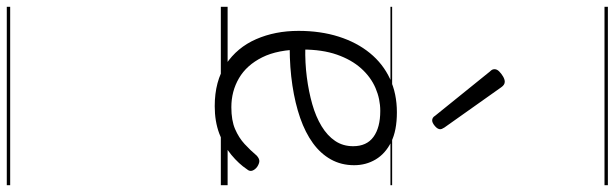

<svg xmlns="http://www.w3.org/2000/svg" viewBox="-643 -538 1812 566"><g transform="rotate(90 263.0 -255.0)"><path d="M293 18Q219 18 169.5 -15Q120 -48 95.5 -104Q71 -160 71 -229Q71 -294 88 -347.5Q105 -401 136.5 -439.5Q168 -478 212 -498.5Q256 -519 311 -519Q365 -519 399 -502Q433 -485 450 -456.5Q467 -428 467 -393Q467 -355 450 -324.5Q433 -294 402 -271.5Q371 -249 328 -234Q285 -219 232 -211Q179 -203 120 -203V-249Q165 -248 207.5 -253.5Q250 -259 287 -269.5Q324 -280 352 -297Q380 -314 395.5 -337Q411 -360 411 -390Q411 -430 383.5 -450Q356 -470 307 -470Q272 -470 239.5 -456Q207 -442 181.5 -413.5Q156 -385 141 -342Q126 -299 126 -240Q126 -168 149 -122Q172 -76 210.5 -53.5Q249 -31 296 -31Q335 -31 360.5 -42Q386 -53 404.5 -70Q423 -87 439 -106Q448 -114 455.5 -113.5Q463 -113 472 -107Q480 -101 483 -93Q486 -85 479 -77Q463 -53 436.5 -31Q410 -9 374 4.5Q338 18 293 18ZM335 -623Q331 -623 327.5 -625Q324 -627 321 -632L191 -793Q187 -797 185.5 -800Q184 -803 184 -807Q184 -814 190.5 -820.5Q197 -827 205.5 -832Q214 -837 221 -837Q230 -837 237 -827L356 -659Q359 -654 360 -651.5Q361 -649 361 -647Q361 -639 351.5 -631Q342 -623 335 -623ZM0 621H526V631H0ZM0 -20H526V0H0ZM0 -505H526V-500H0ZM0 -1141H526V-1131H0Z"/></g></svg>

Font: Playwrite BR Guides
Style: Regular
Weight: 400
Designer: Veronika Burian, José Scaglione
Foundry: TypeTogether
Version: Version 1.003